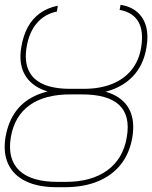

<svg xmlns="http://www.w3.org/2000/svg" viewBox="-32 -780 642 810"><path d="M271.5 -405.3H314.5Q394 -405.3 444.8 -381.6Q495.6 -357.9 516.4 -312.5Q537.1 -267.1 526.4 -201.2Q515.1 -133.8 478 -86.7Q440.9 -39.6 380.9 -14.9Q320.8 9.8 240.2 9.8H208Q128.9 9.8 76.9 -15.4Q24.9 -40.5 2.7 -87.9Q-19.5 -135.3 -8.8 -201.2Q2.9 -269 37.8 -314.2Q72.8 -359.4 131.1 -382.3Q189.5 -405.3 271.5 -405.3ZM310.5 -381.8H267.6Q157.2 -382.3 93 -336.2Q28.8 -290 13.7 -201.2Q-1.5 -109.4 49.1 -61Q99.6 -12.7 210.9 -12.7H245.1Q354 -12.7 420.9 -61.5Q487.8 -110.4 502.9 -201.2Q518.6 -292 470.7 -337.2Q422.9 -382.3 310.5 -381.8ZM322.3 -405.3Q389.6 -405.3 440.7 -425.8Q491.7 -446.3 523.2 -485.6Q554.7 -524.9 563.5 -580.1Q574.7 -648.4 551.8 -688.2Q528.8 -728 472.7 -738.3L476.6 -759.8Q519.5 -752.9 546.9 -729.2Q574.2 -705.6 584.5 -667.7Q594.7 -629.9 585.9 -580.1Q575.7 -516.6 541 -472.4Q506.3 -428.2 450.2 -405.3Q394 -382.3 318.4 -381.8H260.7Q187 -382.3 137.9 -406Q88.9 -429.7 68.1 -473.9Q47.4 -518.1 57.6 -580.1Q65.9 -630.4 85.7 -666.3Q105.5 -702.1 137 -724.6Q168.5 -747.1 211.9 -755.9L208 -731.4Q156.2 -720.7 123.3 -682.1Q90.3 -643.6 80.1 -580.1Q70.8 -522.9 88.4 -483.9Q106 -444.8 150.1 -425Q194.3 -405.3 263.7 -405.3Z"/></svg>

Font: Inter 28pt Thin
Style: Italic
Weight: 250
Italic angle: -9.3988°
Designer: Rasmus Andersson
Foundry: rsms
Version: Version 4.001;git-66647c0bb